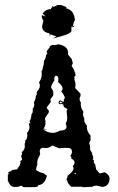

<svg xmlns="http://www.w3.org/2000/svg" viewBox="-20 -768 484 788"><path d="M12.2 -50.8 18.1 -55.2 12.2 -57.1 16.1 -62.5Q23.9 -64 30.3 -70.3L49.8 -72.8L60.5 -88.4L65.4 -104.5H60.5L70.8 -112.3L66.9 -127.9L70.8 -136.7L69.3 -143.6Q82 -153.3 82 -168L81.1 -177.2L84 -184.6L82.5 -190.4Q90.8 -195.8 90.8 -204.1L92.3 -214.8L90.3 -221.7Q101.1 -232.4 101.1 -247.6L98.1 -263.2L105 -260.7L101.1 -271Q108.9 -281.7 108.9 -298.3Q114.7 -304.7 114.7 -314L113.8 -320.8Q120.6 -329.1 120.6 -338.4L119.1 -348.1Q126.5 -359.9 127 -374L131.3 -380.4L130.4 -384.3L132.3 -393.6Q137.2 -397 141.1 -404.3L139.2 -406.7L142.1 -406.2L143.6 -416Q143.6 -423.8 140.1 -430.2Q151.4 -445.8 151.4 -464.4L150.4 -475.6Q155.8 -482.4 155.8 -492.2L159.2 -501.5L160.6 -518.6Q168 -527.3 168.5 -539.6L172.4 -547.4H176.8Q171.4 -548.8 171.4 -557.6L185.5 -576.2L182.6 -579.6L185.5 -578.6L194.8 -584L203.1 -583Q211.9 -583 218.3 -586.4Q259.3 -579.6 259.3 -551.8L258.8 -544.9L275.4 -523.9L274.9 -521Q274.9 -516.6 279.3 -513.7L276.9 -511.2L279.3 -509.3L273.9 -497.6L284.7 -480Q284.7 -473.1 290 -467.8L287.1 -465.3L291 -463.9L288.6 -460.9L290 -457.5Q284.7 -453.6 284.7 -449.7L287.1 -442.9H284.2Q290 -431.6 290 -419.9L288.6 -406.7L310.5 -383.3V-374Q306.6 -367.2 306.6 -361.8Q306.6 -355 312 -346.7L311.5 -339.4Q311.5 -323.7 322.3 -310.1L320.8 -299.8Q320.8 -291 326.2 -281.2L325.7 -275.4Q325.7 -263.2 336.9 -252.9L336.4 -246.6Q336.4 -227.5 352.5 -210.9L349.1 -209.5L353.5 -206.1Q350.6 -205.1 350.6 -201.7L352.5 -194.3L345.7 -181.2Q350.1 -171.4 350.1 -161.6L349.6 -153.8L357.4 -140.6Q357.4 -133.8 362.8 -124L360.8 -120.6L364.3 -118.7Q360.4 -117.7 360.4 -114.3L365.7 -109.4L364.7 -104.5Q364.7 -98.6 370.6 -93.8L374.5 -72.8L389.2 -56.2L409.7 -61Q429.7 -50.8 429.7 -34.2Q429.7 -21.5 422.9 -12.2Q414.1 -1 399.9 -1L376 -6.3L361.8 -3.9L360.4 -1.5L319.3 0.5L317.4 -1.5H272.9Q258.3 -12.2 254.9 -29.8L252 -31.2Q257.3 -38.1 257.3 -46.9Q281.7 -64.5 281.7 -77.1Q281.7 -82.5 278.3 -85.9Q286.1 -93.8 286.1 -101.1Q286.1 -110.4 271.5 -118.2L273.4 -121.1L269 -128.9Q275.4 -136.7 275.4 -144.5Q275.4 -161.1 258.3 -161.1Q227.1 -161.1 223.6 -159.2L194.8 -170.9Q182.6 -160.2 166 -160.2L154.3 -161.6L146.5 -157.7Q143.1 -152.8 143.1 -146L145 -136.7L141.1 -126.5Q132.8 -113.8 132.8 -99.6L133.3 -91.3Q128.4 -83.5 128.4 -70.3Q141.1 -60.1 159.7 -57.1Q163.6 -51.8 172.4 -46.9Q169.4 -29.8 156.7 -15.6L145 -9.3Q135.7 -9.3 134.3 -2L123 0H76.2L66.9 -6.3Q55.7 -0.5 43.9 -0.5Q35.2 -0.5 30.5 -2.4Q25.9 -4.4 22.9 -7.8Q20 -11.2 18.1 -15.6Q16.1 -20 12.2 -24.9ZM195.3 -222.7Q210.9 -222.7 226.1 -231.9Q252.9 -232.4 252.9 -247.6Q252.9 -254.4 249.5 -260.7Q255.9 -271.5 255.9 -285.2L253.4 -311L254.9 -316.9L257.3 -317.9Q252 -325.2 244.1 -327.1L239.3 -336.9L240.2 -342.8L235.4 -337.9L236.3 -342.8L228.5 -339.8Q220.2 -342.3 220.2 -345.7Q220.2 -351.6 226.1 -356.9Q235.4 -350.6 239.3 -350.6Q242.7 -350.6 242.7 -353L241.7 -359.9Q246.1 -363.3 246.1 -366.7Q246.1 -369.6 241.2 -378.9Q236.3 -388.2 231.4 -392.1Q236.8 -398.9 236.8 -404.3Q236.8 -416.5 218.3 -431.2L219.7 -442.9Q219.7 -457 209 -457.5Q202.6 -452.6 202.6 -444.8L203.6 -438Q193.8 -425.3 189.5 -411.6Q190.9 -402.3 198.7 -396L194.8 -393.6L198.7 -393.1V-379.4Q198.7 -374.5 192.9 -368.7Q187 -362.8 187 -358.4L188.5 -351.1Q188.5 -348.6 186.5 -346.2Q173.8 -332 171.4 -324.7Q180.7 -315.4 180.7 -311Q180.7 -304.7 172.6 -295.2Q164.6 -285.6 164.6 -279.3L167.5 -266.1L164.1 -264.6L167.5 -261.7Q164.1 -245.6 158.7 -240.7L174.3 -236.3L156.7 -237.3Q176.3 -222.7 195.3 -222.7ZM229 -343.3 236.8 -347.2 228 -351.1 224.1 -347.2ZM291.5 -53.2 289.6 -59.6 286.6 -58.1 286.1 -53.7ZM182.6 -631.3Q152.8 -636.2 152.8 -660.2L158.2 -683.6Q151.4 -691.9 151.4 -699.7L152.3 -705.6L167 -700.2L155.3 -712.4Q165 -728.5 187 -731L189.5 -728L189 -737.8L193.4 -734.9L195.3 -744.1L201.2 -738.8Q203.1 -738.8 203.6 -742.2L209.5 -743.7L213.9 -740.7L210.4 -747.1L230 -747.6L253.9 -738.8L250 -734.4Q285.6 -727.1 287.6 -682.6L284.7 -683.6L279.3 -662.6L280.8 -660.2L287.1 -663.1Q281.7 -655.8 279.3 -655.8Q276.9 -655.8 275.9 -662.6Q272.9 -657.2 272.9 -649.9L273.4 -641.6Q273.4 -627.9 195.3 -609.9L211.4 -618.2L186.5 -627.4L185.1 -617.7Z"/></svg>

Font: Truetypewriter PolyglOTT
Style: Regular
Weight: 400
Designer: Sergey Beatoff a.k.a. Sam_T
Version: Version 3.76